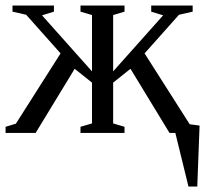

<svg xmlns="http://www.w3.org/2000/svg" viewBox="-24 -479 739 692"><path d="M695.3 -26.4 687 193.4H655.3L607.9 0H586.9L446.3 -231L383.8 -181.2V-34.2L424.8 -22V0H266.1V-22L307.6 -34.2V-181.2L245.1 -231L104.5 0H-3.9V-22L33.2 -33.2L194.3 -286.6L70.3 -425.8L21 -437V-459H170.4V-437L127.4 -423.8L307.6 -221.7V-424.8L266.1 -437V-459H424.8V-437L383.8 -424.8V-221.7L564 -423.8L521 -437V-459H670.4V-437L621.1 -425.8L497.1 -286.6L659.7 -31.2Z"/></svg>

Font: Tinos
Style: Regular
Weight: 400
Designer: Steve Matteson
Foundry: Monotype Imaging Inc.
Version: Version 1.23